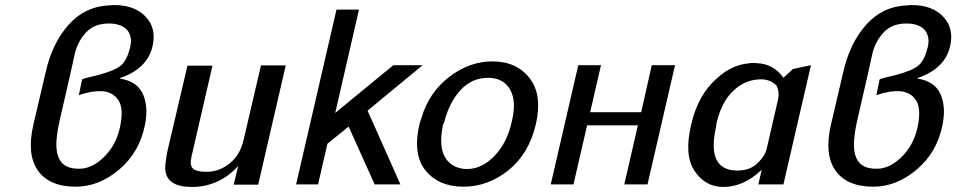

<svg xmlns="http://www.w3.org/2000/svg" viewBox="-20 -730 3785 760"><path d="M112 -236 160 -441Q186 -559 252 -632.5Q318 -706 417 -709H416Q421 -710 432 -710Q513 -710 556.5 -664Q600 -618 584 -548Q564 -458 455 -421V-419Q523 -408 545.5 -358Q568 -308 554 -237Q533 -128 452.5 -59.5Q372 9 280 9Q175 9 130 -55Q85 -119 112 -236ZM292 -353 305 -416Q320 -422 365 -432Q437 -451 460 -472Q483 -493 495 -542Q505 -581 486 -608Q463 -637 411 -637Q354 -637 321.5 -602.5Q289 -568 277 -521L257 -431L215 -248Q209 -221 206 -197Q191 -87 255 -67Q279 -60 309 -63Q355 -70 397 -114Q439 -158 454 -222Q470 -293 452 -328Q431 -365 386 -369Q369 -370 344 -367Q312 -361 292 -353Z M643 -133 722 -470H821L741 -123Q739 -118 738 -110L737 -103Q733 -85 737 -75Q741 -50 798 -50Q848 -50 889 -83Q930 -116 944 -175L1013 -471H1111L1002 1H905L923 -73Q847 10 739 10Q639 10 634 -60Q633 -81 643 -133Z M1152 0 1312 -692H1401L1307 -283L1537 -472H1653L1435 -292L1565 0H1463L1360 -229L1276 -161L1239 0Z M1640 -237Q1644 -252 1649 -265Q1678 -364 1758 -425.5Q1838 -487 1929 -487Q2025 -487 2076.5 -420.5Q2128 -354 2101 -238Q2074 -122 1993 -56.5Q1912 9 1814 9Q1717 9 1665 -54.5Q1613 -118 1640 -237ZM1738 -245 1734 -238Q1724 -191 1727 -158Q1731 -111 1759 -86Q1787 -61 1829 -61Q1888 -61 1938.5 -114Q1989 -167 2007 -254Q2025 -331 1998.5 -376.5Q1972 -422 1912 -422Q1848 -422 1803 -373.5Q1758 -325 1738 -245Z M2160 0 2269 -472H2359L2316 -286H2518L2560 -472H2652L2543 0H2451L2505 -234H2304L2250 0Z M2716 -237Q2743 -356 2820 -422Q2877 -473 2942 -479Q2958 -482 2976 -480Q3043 -477 3081 -422L3119 -457L3190 -472L3081 0H2982L2989 -32Q2991 -36 2991 -41L2995 -58Q2924 10 2843 10Q2772 10 2729.5 -53Q2687 -116 2716 -237ZM2816 -241Q2816 -238 2815 -233Q2814 -228 2814 -226Q2802 -172 2806 -137Q2814 -55 2899 -55Q2948 -55 2978 -83.5Q3008 -112 3015 -142L3060 -337Q3066 -366 3054 -391Q3030 -416 2992 -416Q2931 -416 2883 -371Q2835 -326 2816 -241Z M3269 -236 3317 -441Q3343 -559 3409 -632.5Q3475 -706 3574 -709H3573Q3578 -710 3589 -710Q3670 -710 3713.5 -664Q3757 -618 3741 -548Q3721 -458 3612 -421V-419Q3680 -408 3702.5 -358Q3725 -308 3711 -237Q3690 -128 3609.5 -59.5Q3529 9 3437 9Q3332 9 3287 -55Q3242 -119 3269 -236ZM3449 -353 3462 -416Q3477 -422 3522 -432Q3594 -451 3617 -472Q3640 -493 3652 -542Q3662 -581 3643 -608Q3620 -637 3568 -637Q3511 -637 3478.5 -602.5Q3446 -568 3434 -521L3414 -431L3372 -248Q3366 -221 3363 -197Q3348 -87 3412 -67Q3436 -60 3466 -63Q3512 -70 3554 -114Q3596 -158 3611 -222Q3627 -293 3609 -328Q3588 -365 3543 -369Q3526 -370 3501 -367Q3469 -361 3449 -353Z"/></svg>

Font: Coval
Style: Italic
Weight: 400
Foundry: Context Ltd
Version: Version 001.000